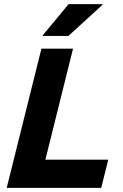

<svg xmlns="http://www.w3.org/2000/svg" viewBox="-20 -911 598 931"><path d="M12.5 0 180.8 -675H334.2L200 -136.7H505L470.8 0ZM186.7 -736.7 187.5 -740 312.5 -890.8H477.5L476.7 -887.5L311.7 -736.7Z"/></svg>

Font: Funnel Sans ExtraBold
Style: Italic
Weight: 800
Italic angle: -14.036°
Version: Version 1.000; Beta; Release 5; Build 24; ttfautohint (v1.8.